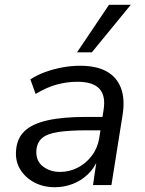

<svg xmlns="http://www.w3.org/2000/svg" viewBox="-20 -774 605 803"><path d="M209 9Q162 9 124.5 -10.5Q87 -30 65.5 -64Q44 -98 47 -142Q50 -194 82 -225Q114 -256 178 -270.5Q242 -285 339 -285H421L412 -229H346Q270 -229 223.5 -222Q177 -215 155.5 -196Q134 -177 132 -143Q130 -101 159.5 -78Q189 -55 231 -55Q270 -55 304.5 -72.5Q339 -90 363.5 -122Q388 -154 395 -196L413 -313Q423 -373 396 -402.5Q369 -432 304 -432Q259 -432 216 -420Q173 -408 129 -381L107 -442Q134 -460 168.5 -472.5Q203 -485 240.5 -492Q278 -499 315 -499Q384 -499 426.5 -475Q469 -451 486 -405.5Q503 -360 493 -295L446 0H369L385 -109H390Q375 -71 347 -44.5Q319 -18 283.5 -4.5Q248 9 209 9ZM302 -555 436 -754H527L364 -555Z"/></svg>

Font: Nunito Sans 10pt
Style: Italic
Weight: 400
Italic angle: -9°
Designer: Vernon Adams
Foundry: Vernon Adams
Version: Version 3.101;gftools[0.9.27]